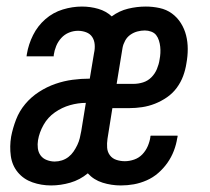

<svg xmlns="http://www.w3.org/2000/svg" viewBox="-20 -558 640 586"><path d="M136 8Q106 8 79 -1.5Q52 -11 34.5 -32Q17 -53 13 -82Q9 -111 14 -141Q19 -167 29 -193Q39 -219 57 -240.5Q75 -262 99 -277.5Q123 -293 149 -302Q175 -311 201.5 -314.5Q228 -318 254 -318L267 -396Q270 -409 269 -422Q268 -435 261.5 -445Q255 -455 243 -459.5Q231 -464 218 -464Q204 -464 190.5 -458.5Q177 -453 167 -442Q157 -431 151.5 -417.5Q146 -404 144 -390Q144 -389 144 -388Q144 -387 144 -386H61Q61 -388 61.5 -389.5Q62 -391 62 -393Q67 -423 81 -451Q95 -479 118.5 -499.5Q142 -520 171.5 -529Q201 -538 230 -538Q256 -538 280 -531Q304 -524 321 -508Q344 -525 371 -531.5Q398 -538 425 -538Q446 -538 467 -533.5Q488 -529 504.5 -517Q521 -505 532 -487.5Q543 -470 548 -450Q553 -430 553 -408.5Q553 -387 549 -365Q546 -345 539 -326Q532 -307 519.5 -290Q507 -273 489.5 -261Q472 -249 453 -241.5Q434 -234 414 -231Q394 -228 375 -228H323L308 -134Q306 -120 307 -107Q308 -94 315.5 -84Q323 -74 335.5 -70Q348 -66 361 -66Q375 -66 389.5 -71Q404 -76 414.5 -87Q425 -98 431 -112Q437 -126 439 -140Q439 -141 439 -142Q439 -143 440 -144H522Q522 -142 522 -140.5Q522 -139 521 -137Q518 -117 510.5 -97.5Q503 -78 491 -61Q479 -44 463 -30Q447 -16 427.5 -7.5Q408 1 388.5 4.5Q369 8 349 8Q320 8 293 -0.5Q266 -9 248 -29Q224 -9 194.5 -0.5Q165 8 136 8ZM336 -302H387Q402 -302 416.5 -306.5Q431 -311 442 -322Q453 -333 459 -347.5Q465 -362 467 -376Q469 -386 469.5 -396Q470 -406 469 -415.5Q468 -425 465 -434.5Q462 -444 456.5 -451Q451 -458 441.5 -461.5Q432 -465 422 -465Q411 -465 399.5 -462Q388 -459 378 -452Q368 -445 362 -434Q356 -423 354 -412ZM147 -65Q158 -65 169 -68.5Q180 -72 189 -79Q198 -86 204.5 -95.5Q211 -105 216 -115.5Q221 -126 223.5 -136.5Q226 -147 228 -158L242 -244Q218 -244 193.5 -237Q169 -230 147.5 -215Q126 -200 113 -177Q100 -154 96 -130Q94 -118 95.5 -105.5Q97 -93 104 -83.5Q111 -74 123 -69.5Q135 -65 147 -65Z"/></svg>

Font: Iosevka Slab Extended
Style: Italic
Weight: 400
Width: 7
Italic angle: -9°
Monospace: yes
Designer: Belleve Invis
Foundry: Belleve Invis
Version: Version 11.1.0; ttfautohint (v1.8.3)